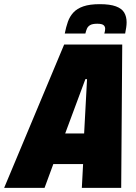

<svg xmlns="http://www.w3.org/2000/svg" viewBox="-72 -902 654 922"><path d="M-52 0 236 -688H515L510 0H321L327 -114H184L142 0ZM241 -261H332L346 -522H338ZM239 -741Q245 -772 254 -797.5Q263 -823 280.5 -842Q298 -861 328.5 -871.5Q359 -882 407 -882Q456 -882 484.5 -871.5Q513 -861 524.5 -841.5Q536 -822 536 -795Q536 -783 534 -769.5Q532 -756 529 -741H429Q431 -747 432 -753Q433 -759 433 -764Q433 -775 425 -781.5Q417 -788 395 -788Q372 -788 361 -781.5Q350 -775 345.5 -764.5Q341 -754 338 -741Z"/></svg>

Font: Saira SemiCondensed Black
Style: Italic
Weight: 900
Width: 4
Italic angle: -12°
Designer: Hector Gatti with collaboration of the Omnibus-Type team
Foundry: Omnibus-Type
Version: Version 1.101